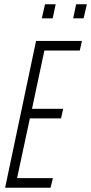

<svg xmlns="http://www.w3.org/2000/svg" viewBox="-20 -880 427 900"><path d="M4 0 149 -688H364L354 -643H188L130 -370H276L266 -325H120L60 -45H228L217 0ZM323 -794 337 -860H387L372 -794ZM176 -794 191 -860H241L227 -794Z"/></svg>

Font: Saira UltraCondensed Light
Style: Italic
Weight: 300
Width: 1
Italic angle: -12°
Designer: Hector Gatti with collaboration of the Omnibus-Type team
Foundry: Omnibus-Type
Version: Version 1.101